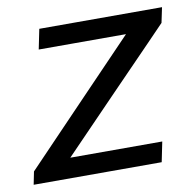

<svg xmlns="http://www.w3.org/2000/svg" viewBox="-76 -560 636 624"><g transform="rotate(-10 241.5 -248.0)"><path d="M-13.5 0 -5 -42.5Q48.5 -98.5 99.5 -151.5Q150 -204 194.5 -250.5L367 -430H79L92.5 -496H497.5L487 -446Q463 -421 430.8 -387.8Q398.5 -354.5 364 -319Q329 -283 297.5 -250.5L119 -66H422.5L409 0Z"/></g></svg>

Font: Heraclito
Style: Italic
Weight: 400
Italic angle: -12°
Designer: Kostas Bartsokas (font) & Cristiano Sobral (main changes)
Foundry: Kostas Bartsokas (font) & Cristiano Sobral (main changes)
Version: Version 1.00;July 8, 2020;FontCreator 13.0.0.2655 64-bit